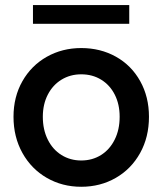

<svg xmlns="http://www.w3.org/2000/svg" viewBox="-20 -714 628 742"><path d="M32.2 -262.7Q32.2 -339.8 66.7 -400.4Q101.1 -460.9 160.9 -494.6Q220.7 -528.3 293.9 -528.3Q368.2 -528.3 428 -494.9Q487.8 -461.4 521.7 -400.6Q555.7 -339.8 555.7 -262.7Q555.7 -184.1 521.5 -122.6Q487.3 -61 427.5 -26.6Q367.7 7.8 293.9 7.8Q220.7 7.8 160.9 -26.6Q101.1 -61 66.7 -122.8Q32.2 -184.6 32.2 -262.7ZM442.4 -262.7Q442.4 -311 423.6 -348.1Q404.8 -385.3 371.1 -406Q337.4 -426.8 293.9 -426.8Q251.5 -426.8 217.8 -406.2Q184.1 -385.7 164.8 -348.4Q145.5 -311 145.5 -262.7Q145.5 -212.9 164.6 -174.6Q183.6 -136.2 217.5 -115Q251.5 -93.8 293.9 -93.8Q336.9 -93.8 370.6 -115Q404.3 -136.2 423.3 -174.6Q442.4 -212.9 442.4 -262.7ZM107.4 -694.3H479.5V-622.1H107.4Z"/></svg>

Font: Reddit Sans Strawberry SemiBold
Style: Regular
Weight: 600
Designer: Stephen Hutchings
Foundry: Reddit
Version: Version 1.013